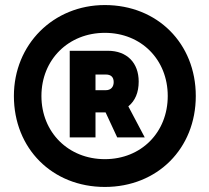

<svg xmlns="http://www.w3.org/2000/svg" viewBox="-20 -730 829 760"><path d="M395 10C603 10 755 -142 755 -350C755 -558 603 -710 395 -710C191 -710 35 -554 35 -350C35 -142 187 10 395 10ZM395 -100C251 -100 144 -206 144 -350C144 -494 251 -600 395 -600C539 -600 644 -494 644 -350C644 -206 539 -100 395 -100ZM256 -186H358V-285H398L444 -186H553L488 -309C515 -331 529 -364 529 -407C529 -481 483 -529 407 -529H256ZM358 -373V-435H399C419 -435 430 -425 430 -405C430 -386 419 -373 399 -373Z"/></svg>

Font: Fixel Text ExtraBold
Style: Regular
Weight: 800
Width: 4
Designer: AlfaBravo + MacPaw
Foundry: Kyrylo Tkachov, Marchela Mozhyna, Serhii Makarenko, Maria Weinstein, Zakhar Kryvoshyya
Version: Version 1.211